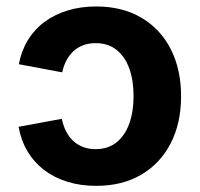

<svg xmlns="http://www.w3.org/2000/svg" viewBox="-20 -573 628 603"><path d="M282 10.7Q233 10.7 191.7 -2.1Q150.4 -14.8 118.7 -39Q87 -63.3 66.6 -97.4Q46.1 -131.5 38.3 -174.7L174.2 -199.9Q178.5 -177.9 187.7 -160.2Q196.8 -142.4 210.4 -130Q224 -117.7 241.6 -111.1Q259.1 -104.6 280.4 -104.6Q319.5 -104.6 346 -125.9Q372.5 -147.3 386 -184.8Q399.5 -222.4 399.5 -271.1Q399.5 -320.5 386 -357.9Q372.5 -395.4 346 -416.4Q319.5 -437.5 280.4 -437.5Q259.4 -437.5 242 -431.2Q224.7 -424.9 211.5 -412.9Q198.2 -400.9 189 -383.9Q179.9 -367 175.3 -345.8L39.2 -371.3Q47 -413.2 67.5 -446.9Q87.9 -480.5 119.6 -504Q151.3 -527.5 192.4 -540.1Q233.5 -552.7 282 -552.7Q364.1 -552.7 424 -517.4Q483.8 -482.2 516.3 -418.7Q548.7 -355.2 548.7 -270.6Q548.7 -186.6 516.3 -123.3Q483.8 -59.9 424 -24.6Q364.1 10.7 282 10.7Z"/></svg>

Font: Adwaita Sans
Style: Regular
Weight: 400
Designer: Rasmus Andersson
Foundry: rsms
Version: Version 4.001;git-9221beed3